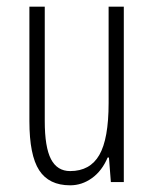

<svg xmlns="http://www.w3.org/2000/svg" viewBox="-20 -550 465 580"><path d="M115.2 -529.8V-184.1Q115.2 -105.5 134 -69.3Q152.8 -33.2 191.9 -33.2Q252 -33.2 280 -81.8Q308.1 -130.4 308.1 -238.8V-529.8H354V0H314.9L309.1 -74.2H305.2Q288.1 -33.7 257.8 -12Q227.5 9.8 191.9 9.8Q127.9 9.8 98.4 -35.6Q68.8 -81.1 68.8 -184.1V-529.8Z"/></svg>

Font: TypoPRO Open Sans Condensed
Style: Regular
Weight: 300
Width: 3
Foundry: Ascender Corporation
Version: Version 1.10